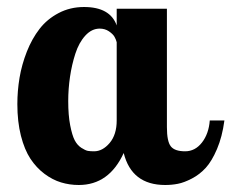

<svg xmlns="http://www.w3.org/2000/svg" viewBox="-20 -525 664 551"><path d="M314.9 -500H459V-160.2Q459 -119.1 470.2 -105Q481.4 -90.8 511.2 -90.8Q540 -90.8 559.6 -116Q579.1 -141.1 582 -179.2H624Q617.7 -132.3 602.8 -97.4Q587.9 -62.5 570.6 -43.5Q553.2 -24.4 530.8 -12.7Q508.3 -1 490.7 2.4Q473.1 5.9 454.1 5.9Q357.9 5.9 335 -85.9Q293 5.9 206.1 5.9Q179.7 5.9 155.3 -1.5Q130.9 -8.8 107.7 -26.1Q84.5 -43.5 67.4 -69.3Q50.3 -95.2 40 -135.5Q29.8 -175.8 29.8 -226.1Q29.8 -264.2 36.1 -302Q42.5 -339.8 57.1 -377Q71.8 -414.1 93.5 -442.1Q115.2 -470.2 148.2 -487.5Q181.2 -504.9 221.2 -504.9Q295.9 -504.9 314.9 -452.1ZM314.9 -179.2V-403.8Q313 -411.6 308.6 -419.4Q304.2 -427.2 292.7 -435.1Q281.2 -442.9 266.1 -442.9Q243.2 -442.9 224.9 -422.9Q206.5 -402.8 196.3 -371.1Q186 -339.4 180.9 -304.4Q175.8 -269.5 175.8 -234.9Q175.8 -194.3 181.4 -165.5Q187 -136.7 194.3 -122.6Q201.7 -108.4 213.4 -100.8Q225.1 -93.3 232.2 -92Q239.3 -90.8 250 -90.8Q274.4 -90.8 294.7 -114.7Q314.9 -138.7 314.9 -179.2Z"/></svg>

Font: Lobster Two
Style: Bold
Weight: 700
Designer: Pablo Impallari
Foundry: Pablo Impallari. www.impallari.com
Version: Version 1.006